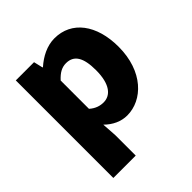

<svg xmlns="http://www.w3.org/2000/svg" viewBox="-211 -728 1080 1080"><g transform="rotate(-45 329.0 -188.0)"><path d="M72 207H250V44L244 -45C282 -7 328 14 376 14C498 14 615 -98 615 -294C615 -469 529 -583 393 -583C334 -583 278 -554 233 -514H230L217 -569H72ZM334 -132C307 -132 278 -140 250 -165V-390C280 -423 307 -438 340 -438C403 -438 432 -391 432 -291C432 -177 388 -132 334 -132Z"/></g></svg>

Font: Noto Sans TC Black
Style: Regular
Weight: 900
Designer: Ryoko NISHIZUKA 西塚涼子 (kana, bopomofo & ideographs); Paul D. Hunt (Latin, Greek & Cyrillic); Sandoll Communications 산돌커뮤니
Foundry: Adobe
Version: Version 2.004;hotconv 1.0.118;makeotfexe 2.5.65603